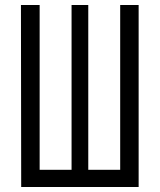

<svg xmlns="http://www.w3.org/2000/svg" viewBox="-20 -750 640 770"><path d="M65 0 64 -730H139V-69H267V-730H334V-69H462V-730H536V0Z"/></svg>

Font: JetBrains Mono NL Light
Style: Regular
Weight: 300
Monospace: yes
Designer: Philipp Nurullin, Konstantin Bulenkov
Foundry: JetBrains
Version: Version 2.305; ttfautohint (v1.8.4.7-5d5b)